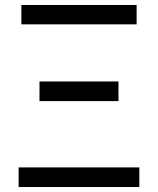

<svg xmlns="http://www.w3.org/2000/svg" viewBox="-20 -753 635 773"><path d="M55 0H541V-79H55ZM139 -346H457V-425H139ZM66 -655H530V-733H66Z"/></svg>

Font: GenYoGothic2 TW R
Style: Regular
Weight: 400
Version: Version 2.100;PS 2.1;hotconv 16.6.51;makeotf.lib2.5.65220 DE